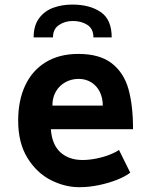

<svg xmlns="http://www.w3.org/2000/svg" viewBox="-20 -788 640 819"><path d="M57.5 -273.5Q57.5 -359.5 87.5 -423.5Q117.5 -487.5 175.2 -522.8Q233 -558 314 -558Q405.5 -558 457 -517.8Q508.5 -477.5 528 -407.8Q547.5 -338 547.5 -237H197Q201.5 -171 237.8 -138.2Q274 -105.5 332 -105.5Q360.5 -105.5 392.2 -112Q424 -118.5 449.5 -128.8Q475 -139 487.5 -148.5L535.5 -51.5Q516 -36 480.8 -21.8Q445.5 -7.5 402.5 1.5Q359.5 10.5 318.5 10.5Q256.5 10.5 196.5 -20Q136.5 -50.5 97 -114.5Q57.5 -178.5 57.5 -273.5ZM315.5 -451.5Q285 -451.5 259.2 -437.5Q233.5 -423.5 218.5 -397.8Q203.5 -372 203.5 -337.5H418.5Q418.5 -370.5 405.5 -396.5Q392.5 -422.5 369 -437Q345.5 -451.5 315.5 -451.5ZM456.5 -628.5H378.5Q378.5 -665 352.8 -681.8Q327 -698.5 290.5 -698.5Q257 -698.5 231.5 -681.2Q206 -664 206 -628.5H123.5Q123.5 -678.5 146.5 -709.8Q169.5 -741 206.8 -754.8Q244 -768.5 288.5 -768.5Q363 -768.5 409.8 -736.5Q456.5 -704.5 456.5 -628.5Z"/></svg>

Font: JuliaMono ExtraBold
Style: Regular
Weight: 800
Monospace: yes
Designer: cormullion
Foundry: corm
Version: Version 0.055; ttfautohint (v1.8.4)